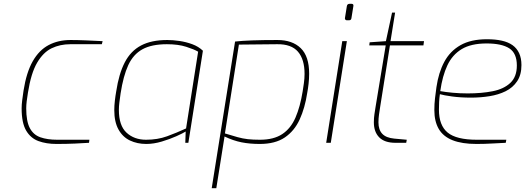

<svg xmlns="http://www.w3.org/2000/svg" viewBox="-20 -746 2744 1003"><path d="M275 6Q222 6 181 -9Q140 -24 116.5 -64Q93 -104 93 -180Q93 -199 96 -222.5Q99 -246 103 -273Q118 -368 151 -426Q184 -484 234 -510.5Q284 -537 349 -537Q384 -537 431.5 -535Q479 -533 516 -531L512 -515H347Q294 -515 250 -494Q206 -473 174 -418.5Q142 -364 126 -262Q122 -238 119.5 -217.5Q117 -197 117 -180Q117 -113 135.5 -77.5Q154 -42 190.5 -29Q227 -16 279 -16H447L445 0Q414 2 371 4Q328 6 275 6Z M744 6Q697 6 659 -12Q621 -30 599 -69.5Q577 -109 577 -171Q577 -194 580 -220Q583 -246 587 -268Q601 -361 632 -420.5Q663 -480 717 -508.5Q771 -537 854 -537Q883 -537 917.5 -532Q952 -527 984.5 -515Q1017 -503 1040 -481L964 0H948L950 -59Q936 -50 901.5 -34.5Q867 -19 825 -6.5Q783 6 744 6ZM743 -16Q803 -16 852.5 -34Q902 -52 952 -75L1015 -476Q995 -488 953 -501.5Q911 -515 852 -515Q772 -515 724 -488.5Q676 -462 650 -405.5Q624 -349 610 -258Q606 -230 603.5 -210Q601 -190 601 -172Q601 -90 641 -53Q681 -16 743 -16Z M1086 237 1208 -529Q1243 -533 1298 -535Q1353 -537 1429 -537Q1507 -537 1551 -494.5Q1595 -452 1595 -361Q1595 -335 1592 -308.5Q1589 -282 1585 -261Q1573 -182 1545.5 -122Q1518 -62 1468 -28Q1418 6 1337 6Q1285 6 1242 -2.5Q1199 -11 1153 -33L1110 237ZM1338 -16Q1410 -16 1454.5 -45.5Q1499 -75 1523.5 -131.5Q1548 -188 1561 -268Q1564 -287 1567.5 -311.5Q1571 -336 1571 -360Q1571 -436 1536.5 -476Q1502 -516 1428 -515L1228 -513L1155 -49Q1194 -37 1221 -29.5Q1248 -22 1274.5 -19Q1301 -16 1338 -16Z M1792 -640Q1787 -640 1784 -643.5Q1781 -647 1782 -652L1792 -714Q1794 -726 1806 -726H1817Q1823 -726 1825 -722.5Q1827 -719 1826 -714L1816 -652Q1815 -640 1803 -640ZM1684 0 1768 -531H1792L1708 0Z M2046 0Q1989 0 1961 -28.5Q1933 -57 1933 -107Q1933 -130 1936 -149.5Q1939 -169 1942 -188L1995 -509H1909L1911 -525L1996 -531L2028 -680H2044L2020 -531H2195L2192 -509H2017L1966 -188Q1963 -169 1960 -148Q1957 -127 1957 -107Q1957 -68 1977 -47Q1997 -26 2039 -22L2105 -16L2102 0Z M2469 6Q2393 6 2344 -13.5Q2295 -33 2272 -72.5Q2249 -112 2249 -171Q2249 -203 2252.5 -233Q2256 -263 2260 -291Q2271 -367 2301 -423Q2331 -479 2385.5 -510Q2440 -541 2524 -541Q2568 -541 2601.5 -533.5Q2635 -526 2657.5 -510Q2680 -494 2692 -468Q2704 -442 2704 -406Q2704 -355 2681.5 -321.5Q2659 -288 2621.5 -269.5Q2584 -251 2537 -243.5Q2490 -236 2441 -236Q2386 -236 2342 -242Q2298 -248 2278 -254Q2275 -234 2274 -213.5Q2273 -193 2273 -173Q2273 -91 2318.5 -53.5Q2364 -16 2471 -16H2625L2622 0Q2597 1 2554.5 3.5Q2512 6 2469 6ZM2423 -258Q2496 -258 2554 -269.5Q2612 -281 2646 -313Q2680 -345 2680 -404Q2680 -468 2640.5 -493.5Q2601 -519 2522 -519Q2441 -519 2392 -489.5Q2343 -460 2317 -404.5Q2291 -349 2280 -270Q2307 -265 2345 -261.5Q2383 -258 2423 -258Z"/></svg>

Font: Exo Thin Thin
Style: Italic
Weight: 250
Italic angle: -9°
Version: Version 2.000